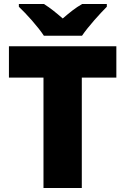

<svg xmlns="http://www.w3.org/2000/svg" viewBox="-20 -947 631 967"><path d="M201 -767H393C424 -813 484 -879 518 -913V-927H394C359 -907 331 -884 296 -854C261 -884 236 -905 201 -927H75V-913C113 -877 171 -813 201 -767ZM392 0V-556H566V-714H25V-556H199V0Z"/></svg>

Font: Noto Sans Gujarati Black
Style: Regular
Weight: 900
Designer: Jelle Bosma - Monotype Design Team, Universal Thirst
Foundry: Monotype Imaging Inc.
Version: Version 2.106